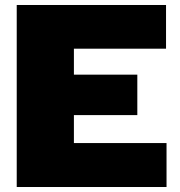

<svg xmlns="http://www.w3.org/2000/svg" viewBox="-20 -749 720 769"><path d="M47 0V-729H645V-554H276V-176H647V0ZM260 -288V-450H530V-288Z"/></svg>

Font: Hubot Sans Condensed ExtraLight Black
Style: Regular
Weight: 900
Version: Version 2.000